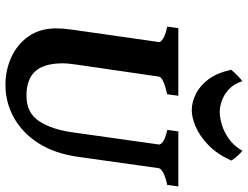

<svg xmlns="http://www.w3.org/2000/svg" viewBox="-122 -767 904 700"><g transform="rotate(90 330.0 -417.0)"><path d="M659.7 -615.2 654.3 -574.7Q623.5 -567.9 608.9 -559.6Q594.2 -551.3 593.3 -544.4L551.8 -250Q540 -164.6 502.2 -105.5Q464.4 -46.4 408.9 -15.6Q353.5 15.1 289.1 15.1Q235.8 15.1 188.7 -6.3Q141.6 -27.8 112.5 -69.1Q83.5 -110.4 83.5 -169.9Q83.5 -196.3 87.9 -226.1L133.3 -544.4Q134.3 -550.3 121.6 -559.1Q108.9 -567.9 77.1 -574.7L82.5 -615.2H329.1L323.7 -574.7Q261.7 -560.5 259.3 -544.4L216.3 -249Q214.4 -234.9 212.6 -220.7Q210.9 -206.5 210.9 -193.8Q210.9 -126 239.7 -93.8Q268.6 -61.5 328.6 -61.5Q392.6 -61.5 422.6 -108.9Q452.6 -156.2 462.4 -229L506.8 -544.4Q507.8 -550.3 496.6 -559.1Q485.4 -567.9 453.6 -574.7L459 -615.2ZM565.4 -808.1Q541.5 -755.9 508.3 -724.1Q475.1 -692.4 441.4 -678.2Q407.7 -664.1 381.8 -664.1Q353.5 -664.1 323.5 -678.5Q293.5 -692.9 269.5 -724.6Q245.6 -756.3 234.4 -808.1Q241.2 -816.4 254.9 -830.1Q268.6 -843.8 275.9 -848.6Q285.6 -817.9 305.2 -799.8Q324.7 -781.7 346.9 -773.9Q369.1 -766.1 387.7 -766.1Q408.2 -766.1 434.6 -773.9Q460.9 -781.7 486.6 -799.8Q512.2 -817.9 529.8 -848.6Q536.6 -843.8 548.6 -830.6Q560.5 -817.4 565.4 -808.1Z"/></g></svg>

Font: Gentium Book Plus
Style: Bold Italic
Weight: 700
Italic angle: -8°
Designer: Victor Gaultney, Annie Olsen, Iska Routamaa, Becca Hirsbrunner
Foundry: SIL International
Version: Version 6.101